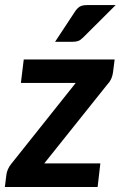

<svg xmlns="http://www.w3.org/2000/svg" viewBox="-20 -752 486 772"><path d="M434.5 -462Q433 -449 427.8 -436.5Q422.5 -424 414.5 -416L158 -95H383.5L372.5 0H-0.5L6 -51.5Q7 -60 12.2 -72Q17.5 -84 26 -94L284.5 -418.5H64L75.5 -513H441ZM445 -731.5 314 -601Q304 -591 295 -587.5Q286 -584 272.5 -584H201.5L281.5 -705.5Q290 -718.5 300.2 -725Q310.5 -731.5 329.5 -731.5Z"/></svg>

Font: Lato TR
Style: Bold Italic
Weight: 700
Italic angle: -12°
Designer: Lukasz Dziedzic
Foundry: tyPoland Lukasz Dziedzic
Version: Version 1.104 2013